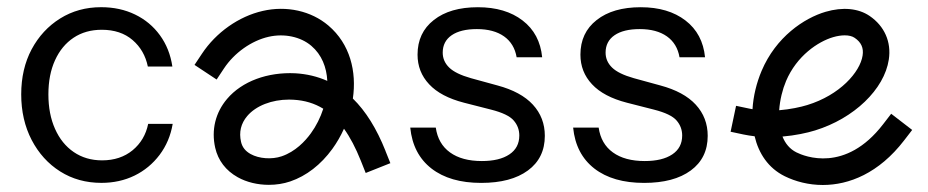

<svg xmlns="http://www.w3.org/2000/svg" viewBox="-20 -503 2580 534"><path d="M392.1 -158.4C385.9 -128.3 371.5 -103.9 348.8 -85.1C326 -66.4 297.7 -57 263.9 -57C233.8 -57 207.5 -64.8 185.1 -80.1C162.7 -95.4 145.3 -116.9 133 -144.7C120.7 -172.2 114.6 -204.2 114.6 -240.5C114.6 -276.9 120.7 -308.4 133 -335.4C145.3 -362.5 162.5 -383.3 184.7 -398.1C206.8 -412.8 232.9 -420.2 263 -420.2C298 -420.2 326.6 -410.7 348.8 -391.6C370.9 -372.6 385 -348 391.2 -317.9H459.4C454.5 -351.1 442.9 -380.1 424.8 -405C406.7 -429.9 383.6 -449.1 355.7 -462.6C327.7 -476.2 296.2 -483 261.2 -483C218.8 -483 180.8 -472.5 147.3 -451.6C113.8 -430.7 87.4 -402.1 68 -365.9C48.7 -329.6 39 -287.8 39 -240.5C39 -193.3 48.7 -151 68 -113.8C87.4 -76.6 113.8 -47.4 147.3 -26.2C180.8 -5 219.1 5.6 262.1 5.6C295.9 5.6 326.6 -1.2 354.3 -14.7C381.9 -28.2 405.1 -47.4 423.9 -72.3C442.6 -97.2 454.8 -125.9 460.3 -158.5H392.1Z M1052.1 -83.5C1027.4 -145.5 997.3 -193.8 961.4 -228.9C972.3 -304 953.8 -380.6 893.4 -431.9C845.4 -472.7 777.1 -487.9 710.7 -472.6C644 -457.4 580.8 -412.8 541.4 -353.2L521 -322.5L582.5 -281.8L602.9 -312.6C631.6 -356 679.2 -389.8 727.2 -400.7C770.4 -410.5 815.8 -401.1 845.8 -375.6C874.8 -351 888.4 -315.9 890.3 -278C863 -290.2 833.4 -297.3 801.2 -299.2C724.4 -302.9 653.4 -277.2 611.6 -228C579.1 -189.8 567.4 -141.5 578.5 -92.1C586.5 -56.8 608.1 -28.5 641.1 -10.1C666.2 4 697 11.1 727.8 11.1C748.2 11.1 768.5 8 787.3 1.6C832 -13.6 872.4 -44.9 904.3 -88.8C916.9 -106.2 927.8 -125.1 936.7 -145C953.9 -121 969.3 -91.6 983.5 -56.1L997.1 -21.9L1065.7 -49.2L1052 -83.4ZM844.6 -132.2C828.7 -110.3 801.6 -81.3 763.4 -68.3C736 -59 700.5 -61.5 677 -74.6C662.4 -82.7 653.7 -93.8 650.4 -108.4C644.2 -135.5 650.1 -159.6 667.6 -180.3C692 -209 735.9 -226 784.1 -226C788.3 -226 792.4 -226 796.6 -225.6C827.5 -223.8 854.8 -215.6 879.1 -200.6C871.2 -176.1 859.4 -152.5 844.6 -132.2Z M1462.1 -211.9C1440 -235.9 1407.1 -253.7 1363.4 -265.4L1289.7 -285.6C1261.4 -293.6 1241.3 -303.4 1229.3 -315.1C1217.3 -326.8 1211.3 -340.6 1211.3 -356.6C1211.3 -377.4 1219.6 -393.6 1236.2 -405C1252.8 -416.4 1276.2 -422.1 1306.3 -422.1C1337.6 -422.1 1362.8 -415.3 1381.9 -401.8C1400.9 -388.3 1412.6 -368.9 1416.9 -343.7H1487.9C1483.6 -387.3 1465.5 -421.5 1433.5 -446C1401.6 -470.6 1360.1 -482.9 1309.1 -482.9C1257.4 -482.9 1216.6 -471.1 1186.5 -447.3C1156.3 -423.7 1141.3 -391.6 1141.3 -351C1141.3 -319 1152 -291.6 1173.6 -268.6C1195.1 -245.5 1227.3 -228.5 1270.3 -217.4L1345.9 -198.1C1377.3 -190.1 1398.2 -180.1 1408.6 -168C1419.1 -156 1424.3 -142 1424.3 -126.1C1424.3 -103.3 1415.1 -85.8 1396.6 -73.5C1378.2 -61.2 1352.7 -55.1 1320.1 -55.1C1283.2 -55.1 1253.7 -63.1 1231.6 -79.1C1209.5 -95 1196.3 -118.1 1192 -148.2H1121C1125.9 -99 1145.6 -61.1 1180 -34.3C1214.4 -7.6 1260.5 5.7 1318.3 5.7C1373.6 5.7 1416.9 -5.8 1448.3 -28.9C1479.6 -51.9 1495.3 -84 1495.3 -125.2C1495.3 -159 1484.2 -187.8 1462.1 -211.9Z M1915.1 -211.9C1893 -235.9 1860.1 -253.7 1816.4 -265.4L1742.7 -285.6C1714.4 -293.6 1694.3 -303.4 1682.3 -315.1C1670.3 -326.8 1664.3 -340.6 1664.3 -356.6C1664.3 -377.4 1672.6 -393.6 1689.2 -405C1705.8 -416.4 1729.2 -422.1 1759.3 -422.1C1790.6 -422.1 1815.8 -415.3 1834.9 -401.8C1853.9 -388.3 1865.6 -368.9 1869.9 -343.7H1940.9C1936.6 -387.3 1918.5 -421.5 1886.5 -446C1854.6 -470.6 1813.1 -482.9 1762.1 -482.9C1710.4 -482.9 1669.6 -471.1 1639.5 -447.3C1609.3 -423.7 1594.3 -391.6 1594.3 -351C1594.3 -319 1605 -291.6 1626.6 -268.6C1648.1 -245.5 1680.3 -228.5 1723.3 -217.4L1798.9 -198.1C1830.3 -190.1 1851.2 -180.1 1861.6 -168C1872.1 -156 1877.3 -142 1877.3 -126.1C1877.3 -103.3 1868.1 -85.8 1849.6 -73.5C1831.2 -61.2 1805.7 -55.1 1773.1 -55.1C1736.2 -55.1 1706.7 -63.1 1684.6 -79.1C1662.5 -95 1649.3 -118.1 1645 -148.2H1574C1578.9 -99 1598.6 -61.1 1633 -34.3C1667.4 -7.6 1713.5 5.7 1771.3 5.7C1826.6 5.7 1869.9 -5.8 1901.3 -28.9C1932.6 -51.9 1948.3 -84 1948.3 -125.2C1948.3 -159 1937.2 -187.8 1915.1 -211.9Z M2458.6 -186.6 2436.1 -157.4C2331.3 -21.2 2217.1 -68.2 2195.3 -79.1C2176.5 -88.4 2163.9 -104.1 2156.3 -123.2C2191.6 -126.2 2224.6 -133.3 2246.8 -140.2C2355.1 -173.5 2439.5 -254.5 2452 -337.4C2459.5 -386.2 2440 -430.4 2398.7 -458.6C2367.3 -480 2323.9 -484.1 2276.2 -470.2C2216.3 -452.6 2138.1 -400.2 2098.2 -305.9C2084.1 -272.5 2075.1 -235.7 2072.9 -199.3C2069.7 -199.9 2066.5 -200.5 2063.3 -201.1L2027.2 -208.7L2012 -136.6L2048.1 -128.9C2058 -126.9 2068.3 -125.2 2078.8 -124C2090 -76.4 2116.6 -35.6 2162.5 -12.9C2192.5 1.9 2229 11.5 2268.5 11.5C2341.3 11.5 2424.2 -21 2494.5 -112.4L2517 -141.6L2458.6 -186.6ZM2166.1 -277.4C2196 -348 2255.3 -387.3 2297 -399.6C2308.6 -403 2319.7 -404.7 2329.4 -404.7C2340.8 -404.7 2350.4 -402.4 2357.1 -397.7C2375.3 -385.3 2382.4 -369.7 2379.1 -348.5C2372.1 -302.4 2315.8 -238.5 2225 -210.8C2206.9 -205.2 2177.9 -198.9 2147.1 -196.4C2149.1 -225.4 2156.4 -254.4 2166.1 -277.3Z"/></svg>

Font: Diatome Awesome Regular
Style: Regular
Weight: 400
Designer: 15.100.17
Foundry: 15.100.17
Version: Version 1.008;Fontself Maker 3.5.8